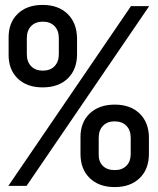

<svg xmlns="http://www.w3.org/2000/svg" viewBox="-20 -755 640 780"><path d="M153 -400Q89 -400 51.5 -436.5Q14 -473 15 -535V-600Q14 -662 51.5 -698.5Q89 -735 153 -735Q217 -735 254.5 -698.5Q292 -662 293 -600V-535Q293 -473 255.5 -436.5Q218 -400 153 -400ZM14 0 512 -730H586L88 0ZM154 -468Q184 -468 201.5 -486Q219 -504 219 -535V-600Q219 -631 201.5 -649Q184 -667 154 -667Q124 -667 106.5 -649Q89 -631 89 -600V-535Q89 -504 106.5 -486Q124 -468 154 -468ZM446 5Q382 5 344.5 -31.5Q307 -68 307 -130V-195Q306 -257 344 -293.5Q382 -330 446 -330Q510 -330 547.5 -293.5Q585 -257 585 -195V-130Q585 -68 547.5 -31.5Q510 5 446 5ZM446 -64Q476 -64 493.5 -81.5Q511 -99 511 -130V-195Q511 -226 493.5 -244Q476 -262 445 -262Q416 -262 398.5 -244Q381 -226 381 -195V-130Q380 -99 397.5 -81.5Q415 -64 446 -64Z"/></svg>

Font: JetBrainsMonoNL NF
Style: Regular
Weight: 400
Designer: Philipp Nurullin, Konstantin Bulenkov
Foundry: JetBrains
Version: Version 2.304; ttfautohint (v1.8.4.7-5d5b);Nerd Fonts 3.2.1